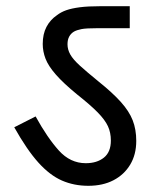

<svg xmlns="http://www.w3.org/2000/svg" viewBox="-20 -642 507 620"><path d="M420 -187Q420 -143 400.5 -110.5Q381 -78 346.5 -60Q312 -42 265 -42Q219 -42 180 -59Q141 -76 104 -117Q67 -158 26 -231L95 -266Q133 -197 170 -156Q207 -115 257 -115Q293 -115 315.5 -133Q338 -151 338 -188Q338 -214 328.5 -234.5Q319 -255 295.5 -279Q272 -303 229 -337Q185 -373 160.5 -401Q136 -429 127 -452.5Q118 -476 118 -500Q118 -532 130 -555Q142 -578 164 -593Q177 -603 194 -609Q211 -615 237.5 -618.5Q264 -622 306 -622H399V-551H297Q258 -551 243 -548Q228 -545 219 -540Q209 -534 203.5 -524Q198 -514 198 -499Q198 -482 207 -466Q216 -450 238 -430Q260 -410 298 -379Q343 -343 370 -313Q397 -283 408.5 -253.5Q420 -224 420 -187Z"/></svg>

Font: Noto Sans Devanagari
Style: Regular
Weight: 400
Designer: Jelle Bosma - Monotype Design Team
Foundry: Monotype Imaging Inc.
Version: Version 2.003